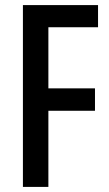

<svg xmlns="http://www.w3.org/2000/svg" viewBox="-20 -734 430 754"><path d="M170 0H70V-714H365V-627H170V-387H353V-299H170Z"/></svg>

Font: Noto Sans Lao Looped ExtraCondensed Medium
Style: Regular
Weight: 500
Width: 2
Designer: Mark Frömberg, Ben Mitchell
Foundry: The Fontpad Ltd
Version: Version 1.002; ttfautohint (v1.8.4.7-5d5b)